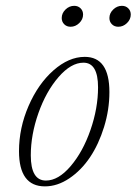

<svg xmlns="http://www.w3.org/2000/svg" viewBox="-20 -645 480 676"><path d="M396.5 -550.8Q382.8 -550.8 374 -559.6Q365.2 -568.4 365.2 -581.5Q365.2 -598.6 378.7 -611.6Q392.1 -624.5 409.2 -624.5Q422.9 -624.5 431.6 -615.7Q440.4 -606.9 440.4 -593.8Q440.4 -576.7 427 -563.7Q413.6 -550.8 396.5 -550.8ZM228.5 -550.8Q214.8 -550.8 206.1 -559.6Q197.3 -568.4 197.3 -581.5Q197.3 -598.6 210.7 -611.6Q224.1 -624.5 241.2 -624.5Q254.9 -624.5 263.7 -615.7Q272.5 -606.9 272.5 -593.8Q272.5 -576.7 259 -563.7Q245.6 -550.8 228.5 -550.8ZM138.2 11.2Q46.9 11.2 46.9 -112.8Q46.9 -194.3 80.6 -272Q114.3 -349.6 168.2 -397.2Q222.2 -444.8 278.3 -444.8Q365.2 -444.8 365.2 -320.8Q365.2 -258.8 346.4 -198Q327.6 -137.2 296.9 -91.3Q266.1 -45.4 224.1 -17.1Q182.1 11.2 138.2 11.2ZM141.6 -9.3Q185.5 -9.3 228.8 -60.1Q272 -110.8 298.6 -187.5Q325.2 -264.2 325.2 -337.4Q325.2 -424.3 273.9 -424.3Q230 -424.3 186 -373.5Q142.1 -322.8 115.2 -246.6Q88.4 -170.4 88.4 -98.1Q88.4 -9.3 141.6 -9.3Z"/></svg>

Font: Elstob ExtraLight
Style: Italic
Weight: 200
Italic angle: -20°
Designer: Peter S. Baker
Version: Version 1.015